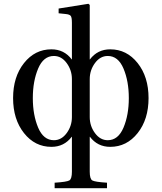

<svg xmlns="http://www.w3.org/2000/svg" viewBox="-20 -762 852 1012"><path d="M251 -502Q318 -502 358 -449H359V-642Q359 -670 353 -678Q347 -686 327 -688L289 -692V-717L446 -742L453 -736V-449H454Q494 -502 561 -502Q648 -502 705.5 -429.5Q763 -357 763 -245Q763 -133 705.5 -60.5Q648 12 561 12Q494 12 454 -41H453V143Q453 181 466.5 189Q480 197 544 201V230H268V201Q332 197 345.5 189Q359 181 359 143V-41H358Q318 12 251 12Q164 12 106.5 -60.5Q49 -133 49 -245Q49 -357 106.5 -429.5Q164 -502 251 -502ZM264 -23Q304 -23 331.5 -60.5Q359 -98 359 -145V-345Q359 -392 331.5 -429.5Q304 -467 264 -467Q209 -467 181 -400.5Q153 -334 153 -245Q153 -156 181 -89.5Q209 -23 264 -23ZM453 -145Q453 -98 480.5 -60.5Q508 -23 548 -23Q603 -23 631 -89.5Q659 -156 659 -245Q659 -334 631 -400.5Q603 -467 548 -467Q508 -467 480.5 -429.5Q453 -392 453 -345Z"/></svg>

Font: Linguistics Pro
Style: Regular
Weight: 400
Designer: Stefan Peev, Context Ltd
Foundry: Stefan Peev, Context Ltd
Version: Version 001.000